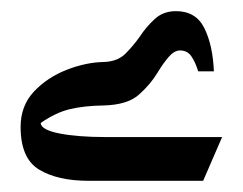

<svg xmlns="http://www.w3.org/2000/svg" viewBox="-20 -1053 431 341"><path d="M164.6 -942.9Q189 -943.8 202.9 -957.8Q216.8 -971.7 228.5 -988.3Q239.7 -1005.4 254.9 -1019.3Q270 -1033.2 292.5 -1033.2Q328.1 -1033.2 343 -1002.9Q357.9 -972.7 359.9 -926.3H332Q326.7 -943.4 319.6 -953.4Q312.5 -963.4 299.8 -963.4Q289.6 -963.4 279.8 -952.1Q270 -940.9 260.3 -924.8Q247.1 -902.8 226.6 -884.8Q206.1 -866.7 164.1 -865.7Q129.4 -865.2 104 -859.1Q78.6 -853 52.2 -834.5Q53.2 -822.3 85.9 -815.9Q118.7 -809.6 167 -809.6H374.5L340.8 -731.9H137.2Q82.5 -731.9 49.6 -751.7Q16.6 -771.5 16.6 -827.6Q16.6 -865.2 40.3 -890.4Q64 -915.5 98.4 -929Q132.8 -942.4 164.6 -942.9Z"/></svg>

Font: Pinar-DS2-FD ExtraBold
Style: Regular
Weight: 800
Designer: Amin Abedi
Version: Version 3.000